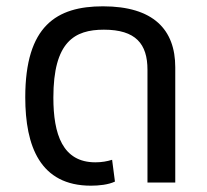

<svg xmlns="http://www.w3.org/2000/svg" viewBox="-20 -578 656 608"><path d="M268 10C293 10 323 7 344 -3L335 -72C319 -67 302 -64 282 -64C178 -64 149 -153 149 -269C149 -446 216 -484 309 -484C410 -484 447 -439 447 -357V0H535V-365C535 -484 466 -558 306 -558C159 -558 60 -496 60 -270C60 -115 107 10 268 10Z"/></svg>

Font: Noto Sans Thai
Style: Regular
Weight: 400
Designer: Monotype Design Team
Foundry: Monotype Imaging Inc.
Version: Version 1.901